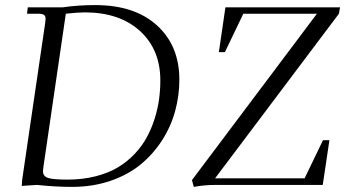

<svg xmlns="http://www.w3.org/2000/svg" viewBox="-20 -731 1374 759"><path d="M738.8 -19 1232.9 -676.8H941.9L869.1 -524.9H845.2L871.1 -702.1H1324.2L1319.8 -676.8L830.1 -25.9H1184.1L1256.8 -176.8H1282.2L1255.9 0H832Q787.1 0 746.1 7.8ZM65.9 3.9 67.9 -22 158.2 -637.2Q160.2 -650.9 160.2 -655.8Q160.2 -668.5 153.3 -672.6Q146.5 -676.8 127.9 -676.8H86.9L89.8 -702.1H229Q288.1 -710.9 356 -710.9Q512.7 -710.9 600.8 -630.4Q689 -549.8 689 -416Q689 -352.1 672.1 -291Q655.3 -230 620.4 -175.8Q585.4 -121.6 535.9 -80.8Q486.3 -40 416.5 -16.1Q346.7 7.8 265.1 7.8Q199.2 7.8 126 0ZM149.9 -54.2Q149.9 -34.2 169.9 -27.6Q189.9 -21 247.1 -21Q307.1 -21 358.4 -34.2Q409.7 -47.4 446.8 -69.8Q483.9 -92.3 513.2 -123.5Q542.5 -154.8 561 -189.5Q579.6 -224.1 591.8 -263.4Q604 -302.7 608.9 -339.4Q613.8 -376 613.8 -413.1Q613.8 -535.2 533.2 -608.6Q452.6 -682.1 314.9 -682.1Q287.6 -682.1 240.2 -676.8L151.9 -73.2Q149.9 -59.6 149.9 -54.2Z"/></svg>

Font: Dihjauti S
Style: Italic
Weight: 400
Italic angle: -9°
Designer: T. Christopher White
Version: Version 3.0.0